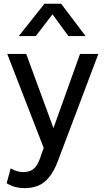

<svg xmlns="http://www.w3.org/2000/svg" viewBox="-20 -777 556 1022"><path d="M110.5 224.5Q86.5 224.5 63 218.8Q39.5 213 15.5 198.5L37 119Q52.5 129 70.5 134Q88.5 139 102.5 139Q139.5 139 160 121Q180.5 103 193 66L212.5 10L18.5 -490H119.5L264.5 -95L406 -490H503.5L289 78Q267 136 240.2 167.8Q213.5 199.5 181.5 212Q149.5 224.5 110.5 224.5ZM80 -585 216.5 -757H305.5L435.5 -585H344L259.5 -701L170.5 -585Z"/></svg>

Font: Geologica Cursive Light
Style: Regular
Weight: 300
Designer: Sindre Bremnes, Frode Helland
Foundry: Monokrom Skriftforlag AS
Version: Version 1.010;gftools[0.9.28]